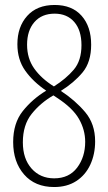

<svg xmlns="http://www.w3.org/2000/svg" viewBox="-20 -743 436 773"><path d="M200 -723Q270 -723 308.5 -679.5Q347 -636 347 -563Q347 -493 312.5 -451.5Q278 -410 225 -377Q283 -339 323 -291.5Q363 -244 363 -174Q363 -122 343.5 -80Q324 -38 287 -14Q250 10 198 10Q121 10 77 -40.5Q33 -91 33 -171Q33 -247 71.5 -295.5Q110 -344 166 -378Q113 -414 81.5 -458.5Q50 -503 50 -565Q50 -635 89.5 -679Q129 -723 200 -723ZM200 -688Q148 -688 118.5 -654Q89 -620 89 -563Q89 -508 117.5 -467.5Q146 -427 197 -395Q246 -426 277 -462.5Q308 -499 308 -561Q308 -621 279 -654.5Q250 -688 200 -688ZM72 -170Q72 -104 107 -64.5Q142 -25 198 -25Q258 -25 290.5 -68Q323 -111 323 -172Q323 -220 298 -264Q273 -308 210 -349L195 -359Q143 -329 107.5 -284.5Q72 -240 72 -170Z"/></svg>

Font: Noto Sans Arabic ExtCond ExtLt
Style: Regular
Weight: 200
Width: 2
Designer: Monotype Design Team, Nadine Chahine, Nizar Qandah and Khaled Hosny
Foundry: Monotype Imaging Inc.
Version: Version 2.012; ttfautohint (v1.8.4.7-5d5b)